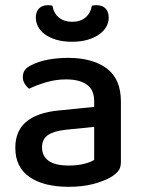

<svg xmlns="http://www.w3.org/2000/svg" viewBox="-20 -705 551 740"><path d="M245 -67Q280 -67 306 -74Q332 -81 343 -89V-216L234 -205Q188 -200 165 -184.5Q142 -169 142 -137Q142 -104 167 -85.5Q192 -67 245 -67ZM243 -482Q336 -482 391 -441.5Q446 -401 446 -314V-81Q446 -58 435.5 -45.5Q425 -33 407 -22Q381 -7 340 4Q299 15 245 15Q148 15 93.5 -23Q39 -61 39 -135Q39 -201 81.5 -236Q124 -271 204 -279L343 -293V-315Q343 -359 314.5 -379Q286 -399 235 -399Q195 -399 158 -388Q121 -377 92 -363Q82 -371 75 -382.5Q68 -394 68 -408Q68 -425 76.5 -436Q85 -447 103 -455Q131 -469 167 -475.5Q203 -482 243 -482ZM258 -621Q290 -621 309.5 -637.5Q329 -654 334 -683Q339 -684 343 -684.5Q347 -685 352 -685Q375 -685 387 -672Q399 -659 399 -637Q399 -619 390 -602.5Q381 -586 363 -573Q345 -560 318.5 -552Q292 -544 258 -544Q223 -544 196.5 -552Q170 -560 152.5 -573Q135 -586 126.5 -603Q118 -620 118 -637Q118 -659 130 -672Q142 -685 165 -685Q170 -685 174 -684.5Q178 -684 182 -683Q187 -654 207 -637.5Q227 -621 258 -621Z"/></svg>

Font: Baloo Da 2 Medium
Style: Regular
Weight: 500
Designer: Noopur Datye, Sulekha Rajkumar and Ek Type
Foundry: Ek Type
Version: Version 1.640;hotconv 1.0.111;makeotfexe 2.5.65597; ttfautoh